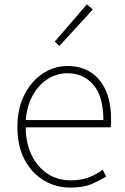

<svg xmlns="http://www.w3.org/2000/svg" viewBox="-20 -840 567 873"><path d="M300 13Q234 13 179 -20Q124 -53 91.5 -114.5Q59 -176 59 -262Q59 -327 77.5 -378Q96 -429 128.5 -465.5Q161 -502 201.5 -521Q242 -540 286 -540Q347 -540 391.5 -512Q436 -484 460.5 -429.5Q485 -375 485 -297Q485 -289 485 -280.5Q485 -272 483 -261H97Q97 -192 122.5 -137.5Q148 -83 194 -51.5Q240 -20 302 -20Q347 -20 382 -33Q417 -46 447 -68L463 -37Q433 -19 396 -3Q359 13 300 13ZM97 -294H450Q450 -401 405 -454Q360 -507 286 -507Q239 -507 198 -481.5Q157 -456 130 -408.5Q103 -361 97 -294ZM250 -631 229 -651 375 -820 402 -797Z"/></svg>

Font: Noto Sans SC Thin
Style: Regular
Weight: 100
Designer: Ryoko NISHIZUKA 西塚涼子 (kana, bopomofo & ideographs); Paul D. Hunt (Latin, Greek & Cyrillic); Sandoll Communications 산돌커뮤니
Foundry: Adobe
Version: Version 2.004-H2;hotconv 1.0.118;makeotfexe 2.5.65603